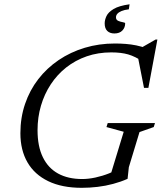

<svg xmlns="http://www.w3.org/2000/svg" viewBox="-20 -888 772 918"><path d="M373 -32Q402.5 -32 436.2 -39.2Q470 -46.5 501.8 -59.2Q533.5 -72 555 -88.5L501.5 -28.5L571.5 -258L489 -280.5L495 -299.5H721L715 -280.5L647 -256.5L596 -88.5L590 -33Q557.5 -18.5 521 -8.8Q484.5 1 446.5 5.5Q408.5 10 371 10Q276 10 210.5 -21.8Q145 -53.5 111.2 -112Q77.5 -170.5 77.5 -251Q77.5 -325.5 99.8 -391Q122 -456.5 163 -509.5Q204 -562.5 260.5 -600.8Q317 -639 385 -659.5Q453 -680 529.5 -680Q555.5 -680 581 -678Q606.5 -676 631.5 -671Q656.5 -666 681 -656.5L651.5 -657.5L724 -699H732.5L689.5 -468H668.5L639.5 -615L664 -593Q626.5 -618 593 -627.8Q559.5 -637.5 512 -637.5Q449 -637.5 394.8 -618.8Q340.5 -600 297 -565.8Q253.5 -531.5 222.8 -484.8Q192 -438 175.8 -382.5Q159.5 -327 159.5 -265.5Q159.5 -188.5 184.8 -136.5Q210 -84.5 257.8 -58.2Q305.5 -32 373 -32ZM578.5 -776.5Q578.5 -756 565 -742Q551.5 -728 527 -728Q505.5 -728 493 -740Q480.5 -752 480.5 -776.5Q480.5 -792.5 489 -811Q497.5 -829.5 523.2 -845Q549 -860.5 599.5 -867.5L596 -843.5Q574.5 -841 561 -835.2Q547.5 -829.5 541 -822Q534.5 -814.5 534.5 -805Q534.5 -793 545.5 -788.2Q556.5 -783.5 567.5 -781.8Q578.5 -780 578.5 -776.5Z"/></svg>

Font: Newsreader 16pt
Style: Italic
Weight: 400
Italic angle: -17°
Designer: Hugues Gentile
Foundry: Production Type
Version: Version 1.003